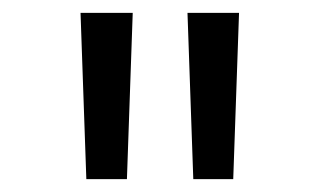

<svg xmlns="http://www.w3.org/2000/svg" viewBox="-20 -749 480 298"><path d="M105 -729 114 -471H177L186 -729ZM271 -729 280 -471H342L351 -729Z"/></svg>

Font: Noto Sans Oriya Cond
Style: Regular
Weight: 400
Width: 3
Designer: Amélie Bonet and Sol Matas
Foundry: Google LLC
Version: Version 2.006